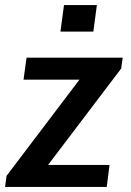

<svg xmlns="http://www.w3.org/2000/svg" viewBox="-22 -739 516 759"><path d="M-2 0 4 -44 292 -424H71L83 -511H463L457 -468L168 -87H411L400 0ZM217 -614 231 -719H361L347 -614Z"/></svg>

Font: Chivo Medium Medium
Style: Italic
Weight: 500
Italic angle: -8.05°
Version: Version 2.002